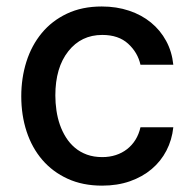

<svg xmlns="http://www.w3.org/2000/svg" viewBox="-20 -573 608 604"><path d="M46.9 -270.2Q46.9 -327.4 63 -378.7Q79.2 -430 111.2 -468.8Q143.1 -507.5 190.5 -530Q237.9 -552.6 300.1 -552.6Q346.6 -552.6 386 -539.4Q425.4 -526.3 454.9 -502.1Q484.4 -478 502.7 -444.2Q521 -410.5 525.2 -369.3H421.9Q413.4 -407.7 383.2 -435.4Q353 -463.1 301.8 -463.1Q235.4 -463.1 195 -411.9Q154.1 -360.4 154.1 -272.7Q154.1 -249.3 157.5 -225.9Q160.9 -202.4 168.3 -180.9Q175.8 -159.4 187.5 -140.8Q199.2 -122.2 215.6 -108.3Q231.9 -94.5 253.4 -86.6Q274.9 -78.8 301.8 -78.8Q324.6 -78.8 344.3 -85.2Q364 -91.6 379.6 -103.7Q395.2 -115.8 406.1 -133.2Q416.9 -150.6 421.9 -172.6H525.2Q521 -132.8 503.6 -99.3Q486.2 -65.7 457.2 -41.2Q428.3 -16.7 388.8 -2.8Q349.4 11 301.1 11Q240.1 11 192.8 -10.7Q145.6 -32.3 113.1 -70.1Q80.6 -108 63.7 -159.3Q46.9 -210.6 46.9 -270.2Z"/></svg>

Font: Inter P Medium
Style: Regular
Weight: 500
Designer: Rasmus Andersson
Foundry: rsms
Version: Version 3.018;git-588b23468